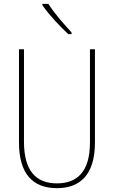

<svg xmlns="http://www.w3.org/2000/svg" viewBox="-20 -971 594 1001"><path d="M232 -951H201V-944C235 -894 293 -833 336 -793H353V-802C313 -846 265 -899 232 -951ZM475 -228V-714H449V-228C449 -72 379 -15 277 -15C169 -15 105 -79 105 -232V-714H79V-228C79 -66 150 10 277 10C390 10 475 -52 475 -228Z"/></svg>

Font: Noto Sans Lao Condensed Thin
Style: Regular
Weight: 100
Width: 3
Designer: Monotype Design Team
Foundry: Monotype Imaging Inc.
Version: Version 2.003